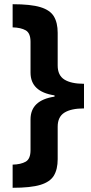

<svg xmlns="http://www.w3.org/2000/svg" viewBox="-20 -734 434 912"><path d="M40 48Q79 47 102 34Q125 21 125 -21V-167Q125 -258 239 -275V-281Q125 -298 125 -389V-535Q125 -577 102 -590Q79 -603 40 -604V-714Q126 -714 172 -700Q218 -686 236 -656Q254 -626 254 -578V-423Q254 -376 286 -356Q318 -336 379 -336V-219Q318 -219 286 -199Q254 -179 254 -132V22Q254 70 236 100Q218 130 172 144Q126 158 40 158Z"/></svg>

Font: Noto Sans Tangsa
Style: Bold
Weight: 700
Version: Version 1.504